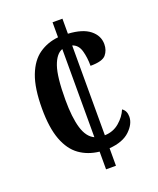

<svg xmlns="http://www.w3.org/2000/svg" viewBox="-134 -795 719 876"><g transform="rotate(-20 225.5 -357.0)"><path d="M228 -86Q173 -92 132.5 -121Q92 -150 70 -208.5Q48 -267 48 -360Q48 -459 71 -519Q94 -579 135 -607.5Q176 -636 228 -641V-714H276V-641Q346 -637 381 -609Q416 -581 416 -540Q416 -510 398.5 -489Q381 -468 323 -468Q323 -509 313.5 -542Q304 -575 276 -584V-148Q317 -149 347 -174.5Q377 -200 390 -232Q410 -219 410 -190Q410 -155 376 -122.5Q342 -90 276 -85V0H228ZM228 -584Q197 -573 179.5 -523Q162 -473 162 -361Q162 -276 177.5 -224Q193 -172 228 -156Z"/></g></svg>

Font: Noto Serif Tamil ExtraCondensed SemiBold
Style: Regular
Weight: 600
Width: 2
Designer: Indian Type Foundry, Tom Grace, and the Monotype Design Team
Foundry: Monotype Imaging Inc.
Version: Version 2.004; ttfautohint (v1.8.4.7-5d5b)